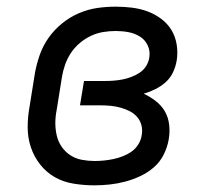

<svg xmlns="http://www.w3.org/2000/svg" viewBox="-20 -548 640 576"><path d="M263 8Q232 8 201 3Q170 -2 144.5 -16.5Q119 -31 100.5 -54.5Q82 -78 72.5 -106.5Q63 -135 63 -166.5Q63 -198 69 -230L85 -330Q90 -357 99.5 -384Q109 -411 126 -435Q143 -459 166.5 -478Q190 -497 217 -508.5Q244 -520 271.5 -524Q299 -528 327 -528Q352 -528 376 -525Q400 -522 422 -514Q444 -506 463 -492Q482 -478 494 -458.5Q506 -439 510 -414.5Q514 -390 510 -366Q507 -348 499 -331Q491 -314 477 -301.5Q463 -289 446 -280.5Q429 -272 411 -267Q430 -258 447 -245Q464 -232 474.5 -214Q485 -196 487.5 -173.5Q490 -151 486 -129Q482 -106 471 -84Q460 -62 441.5 -46Q423 -30 400.5 -19.5Q378 -9 355 -3Q332 3 309 5.5Q286 8 263 8ZM264 -65Q278 -65 292.5 -66.5Q307 -68 321 -71Q335 -74 349 -79.5Q363 -85 375 -93.5Q387 -102 395 -115Q403 -128 405 -142Q408 -157 404.5 -171.5Q401 -186 391.5 -197Q382 -208 369 -214.5Q356 -221 342 -225Q328 -229 312.5 -230.5Q297 -232 282 -232H220L232 -305H294Q307 -305 320.5 -306Q334 -307 347 -309.5Q360 -312 373.5 -317Q387 -322 399 -330Q411 -338 418.5 -350Q426 -362 428 -376Q431 -395 423 -412Q415 -429 399.5 -438.5Q384 -448 365.5 -451.5Q347 -455 327 -455Q309 -455 290 -452Q271 -449 253 -440.5Q235 -432 219.5 -419Q204 -406 193 -389.5Q182 -373 175.5 -354.5Q169 -336 166 -318L150 -218Q146 -198 146 -178.5Q146 -159 150.5 -140.5Q155 -122 165.5 -107Q176 -92 191.5 -82Q207 -72 226 -68.5Q245 -65 264 -65Z"/></svg>

Font: Iosevka Plex Etoile
Style: Italic
Weight: 400
Italic angle: -9°
Designer: Belleve Invis
Foundry: Belleve Invis
Version: Version 25.1.1; ttfautohint (v1.8.4)